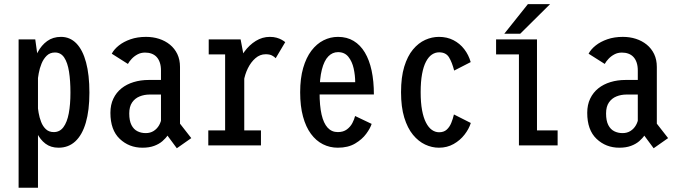

<svg xmlns="http://www.w3.org/2000/svg" viewBox="-20 -686 3190 906"><path d="M67.8 -500H146.4L159.2 -407.6V200H67.8ZM267.7 -512Q310.4 -512 340.4 -481.2Q370.4 -450.4 386.1 -391.6Q401.9 -332.9 401.9 -249Q401.9 -165.1 384.9 -107.1Q367.9 -49.1 335.4 -19Q303 11 256.3 11Q219.6 11 194.5 -8.1Q169.4 -27.2 153.8 -59.3Q138.3 -91.4 131.4 -131.5Q124.4 -171.6 124.4 -213.6L157.6 -190.9Q158.6 -175.1 162.3 -153.4Q166 -131.6 174 -110.9Q181.9 -90.1 196.5 -76.4Q211 -62.7 233.9 -62.7Q262.1 -62.7 279.3 -86Q296.6 -109.2 304.5 -151Q312.4 -192.9 312.4 -249Q312.4 -305.1 305.7 -347.7Q299 -390.3 283.1 -414.3Q267.2 -438.3 239.3 -438.3Q215.9 -438.3 200.5 -423.2Q185.1 -408.2 176 -385.8Q166.9 -363.4 162.8 -340.3Q158.6 -317.2 157.6 -301.4L124.4 -290Q124.4 -329 132.7 -368.2Q141 -407.5 158.2 -440Q175.4 -472.5 202.6 -492.2Q229.9 -512 267.7 -512Z M814.4 13.6 748.4 -75.6 800 -140.1 882.6 -34.3ZM742.6 -131.6 788.1 -78.7Q782.9 -64.9 772.6 -49.3Q762.4 -33.7 746.4 -19.9Q730.4 -6.1 707.2 2.4Q684 11 652.3 11Q589 11 545 -30.8Q501 -72.5 501 -153.6Q501 -191.6 514.9 -220.5Q528.7 -249.4 553.1 -269Q577.6 -288.6 610.6 -298.6Q643.6 -308.7 681.6 -308.7H750.8V-239.9H686.4Q660.9 -239.9 638.9 -231Q616.9 -222.2 603.4 -202.6Q589.9 -183 589.9 -150.6Q589.9 -116.4 600.3 -96Q610.7 -75.6 628.4 -66.8Q646 -57.9 667.7 -57.9Q689.2 -57.9 705.2 -68.1Q721.2 -78.3 730.8 -95.1Q740.4 -111.9 742.6 -131.6ZM669.1 -512Q701.9 -512 730.6 -502.8Q759.4 -493.5 781.8 -475.4Q804.1 -457.2 816.8 -430.8Q829.4 -404.3 829.4 -369.9V-77.4L739.6 -94.1V-353.3Q739.6 -375.1 734 -391.2Q728.5 -407.3 718.6 -417.6Q708.8 -427.9 695 -432.9Q681.3 -437.9 664.6 -437.9Q644.9 -437.9 629.1 -429.4Q613.2 -420.9 601.7 -408.6Q590.1 -396.4 583.6 -384.3L507.4 -432.6Q518.2 -453.3 540.9 -471.4Q563.5 -489.4 596 -500.7Q628.6 -512 669.1 -512Z M1083.9 -287.9Q1083.9 -329.9 1096.8 -369.8Q1109.7 -409.8 1133 -441.9Q1156.4 -474.1 1187.2 -493Q1218 -512 1253.3 -512Q1271.3 -512 1285.3 -508Q1299.3 -504 1309.5 -498.2Q1319.7 -492.5 1325.9 -487.1L1280.9 -411.3Q1274.8 -418.2 1263.6 -424.1Q1252.5 -430 1233.5 -430Q1206.9 -430 1185.5 -411.5Q1164 -392.9 1149.6 -363.7Q1135.3 -334.5 1130.4 -302.6ZM1132.6 -70.6H1211.4V0H962.9V-70.6H1042.3V-429.4H964.9V-500H1115.4L1132.6 -409.6Z M1470.4 -298.1H1656.1Q1656.1 -330 1648.9 -362.9Q1641.6 -395.8 1623.9 -417.9Q1606.1 -440 1575.1 -440Q1548.7 -440 1529.2 -419.9Q1509.6 -399.9 1498.8 -357.6Q1488 -315.4 1488 -248.9Q1488 -187.1 1497.4 -145.7Q1506.9 -104.3 1526 -83.5Q1545.1 -62.7 1574.1 -62.7Q1599.9 -62.7 1616.7 -75.2Q1633.5 -87.7 1642.8 -105.5Q1652 -123.2 1655.6 -138.6L1733.7 -101.4Q1727.4 -81 1708.1 -54.7Q1688.9 -28.4 1655.7 -8.7Q1622.4 11 1574.1 11Q1536.1 11 1503.7 -5.4Q1471.3 -21.7 1447.2 -54.4Q1423.1 -87 1409.8 -136.1Q1396.4 -185.1 1396.4 -250.6Q1396.4 -316.3 1410.6 -365.4Q1424.8 -414.4 1449.6 -447Q1474.5 -479.6 1506.7 -495.8Q1538.9 -512 1575 -512Q1617.1 -512 1648.7 -492.9Q1680.4 -473.8 1701.6 -438.4Q1722.9 -402.9 1733.6 -352.8Q1744.3 -302.6 1744.3 -240.4H1470.4Z M2201.6 -105.7Q2192.9 -77.6 2172.1 -50.8Q2151.4 -23.9 2120.6 -6.5Q2089.8 11 2051.1 11Q2018.1 11 1986.3 -3.8Q1954.6 -18.6 1928.7 -50Q1902.9 -81.4 1887.6 -131.2Q1872.4 -181 1872.4 -251Q1872.4 -321.8 1887.6 -371.6Q1902.9 -421.4 1928.7 -452.4Q1954.6 -483.4 1986.3 -497.7Q2018.1 -512 2051.1 -512Q2089.6 -512 2119.8 -496.4Q2150.1 -480.7 2170.7 -453.9Q2191.4 -427 2201.1 -393L2123.1 -353Q2113.1 -392 2098.7 -415.6Q2084.3 -439.1 2052 -439.1Q2033.9 -439.1 2018 -428.5Q2002.1 -417.8 1990.2 -395.1Q1978.2 -372.4 1971.6 -336.6Q1965 -300.9 1965 -251Q1965 -201.6 1971.6 -166Q1978.2 -130.4 1990.2 -107.3Q2002.1 -84.2 2018 -73Q2033.9 -61.9 2052 -61.9Q2074 -61.9 2087.6 -74Q2101.3 -86.2 2109.2 -105.5Q2117.2 -124.8 2122 -145.9Z M2513.9 -70.6H2611.3V0H2428.7V-429.4H2320.9V-500H2513.9ZM2359.6 -526.8 2470.9 -666.4H2575.6L2434.7 -526.8Z M3064.4 13.6 2998.4 -75.6 3050 -140.1 3132.6 -34.3ZM2992.6 -131.6 3038.1 -78.7Q3032.9 -64.9 3022.6 -49.3Q3012.4 -33.7 2996.4 -19.9Q2980.4 -6.1 2957.2 2.4Q2934 11 2902.3 11Q2839 11 2795 -30.8Q2751 -72.5 2751 -153.6Q2751 -191.6 2764.9 -220.5Q2778.7 -249.4 2803.1 -269Q2827.6 -288.6 2860.6 -298.6Q2893.6 -308.7 2931.6 -308.7H3000.8V-239.9H2936.4Q2910.9 -239.9 2888.9 -231Q2866.9 -222.2 2853.4 -202.6Q2839.9 -183 2839.9 -150.6Q2839.9 -116.4 2850.3 -96Q2860.7 -75.6 2878.4 -66.8Q2896 -57.9 2917.7 -57.9Q2939.2 -57.9 2955.2 -68.1Q2971.2 -78.3 2980.8 -95.1Q2990.4 -111.9 2992.6 -131.6ZM2919.1 -512Q2951.9 -512 2980.6 -502.8Q3009.4 -493.5 3031.8 -475.4Q3054.1 -457.2 3066.8 -430.8Q3079.4 -404.3 3079.4 -369.9V-77.4L2989.6 -94.1V-353.3Q2989.6 -375.1 2984 -391.2Q2978.5 -407.3 2968.6 -417.6Q2958.8 -427.9 2945 -432.9Q2931.3 -437.9 2914.6 -437.9Q2894.9 -437.9 2879.1 -429.4Q2863.2 -420.9 2851.7 -408.6Q2840.1 -396.4 2833.6 -384.3L2757.4 -432.6Q2768.2 -453.3 2790.9 -471.4Q2813.5 -489.4 2846 -500.7Q2878.6 -512 2919.1 -512Z"/></svg>

Font: League Mono Thin Condensed
Style: Regular
Weight: 100
Width: 1
Designer: Tyler Finck
Foundry: The League of Moveable Type / Tyler Finck
Version: Version 2.300;RELEASE